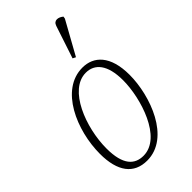

<svg xmlns="http://www.w3.org/2000/svg" viewBox="-250 -876 956 956"><g transform="rotate(-45 228.0 -398.0)"><path d="M294 -605 391 -780 393 -792C374 -808 345 -815 335 -785L278 -613ZM181 10C343 10 421 -208 421 -354C421 -490 359 -546 280 -546C124 -546 38 -345 38 -180C38 -56 88 10 181 10ZM185 -20C124 -20 80 -59 80 -176C80 -323 154 -516 274 -516C336 -516 379 -468 379 -358C379 -233 314 -20 185 -20Z"/></g></svg>

Font: Noto Serif Condensed ExtraLight
Style: Italic
Weight: 200
Width: 3
Italic angle: -12°
Designer: Monotype Design Team
Foundry: Monotype Imaging Inc.
Version: Version 2.013